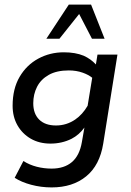

<svg xmlns="http://www.w3.org/2000/svg" viewBox="-20 -636 571 837"><path d="M205 181Q159 181 116 169.5Q73 158 44 139L82 66Q109 83 140.5 91Q172 99 205 99Q260 99 293.5 70.5Q327 42 337 -17L348 -80Q325 -48 292 -31Q250 -10 200 -10Q151 -10 114 -31.5Q77 -53 56 -90Q35 -127 35 -175Q35 -249 65.5 -301Q96 -353 147 -380.5Q198 -408 258 -408Q309 -408 345 -393Q376 -379 398 -355L405 -398H492L430 -10Q415 84 356 132.5Q297 181 205 181ZM224 -89Q270 -89 308 -115Q340 -137 362 -175L382 -297Q366 -310 341 -319Q313 -329 280 -329Q227 -329 192.5 -309.5Q158 -290 141.5 -257.5Q125 -225 125 -186Q125 -140 151 -114.5Q177 -89 224 -89ZM182 -467 280 -616H377L436 -467H381L325 -575L239 -467Z"/></svg>

Font: Rokkitt SemiBold Medium
Style: Italic
Weight: 500
Italic angle: -9°
Version: Version 3.103